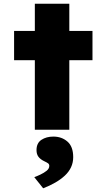

<svg xmlns="http://www.w3.org/2000/svg" viewBox="-20 -700 591 1036"><path d="M168 0V-680H354V0ZM56 -375V-533H479V-375ZM213 316 165 256Q179 251 198 242Q217 233 231.5 221.5Q246 210 246 195Q246 186 239 181Q232 176 219 170Q198 160 187.5 146Q177 132 177 110Q177 72 203.5 54.5Q230 37 268 37Q313 37 344 64Q375 91 375 148Q375 177 363.5 202Q352 227 330 247.5Q308 268 278.5 285Q249 302 213 316Z"/></svg>

Font: Lexend Exa ExtraBold
Style: Regular
Weight: 800
Designer: Bonnie Shaver-Troup, Thomas Jockin
Foundry: Lexend
Version: Version 1.007